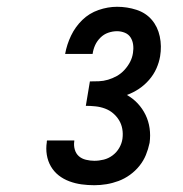

<svg xmlns="http://www.w3.org/2000/svg" viewBox="-20 -863 540 566"><path d="M258 -317Q239 -317 220.5 -319.5Q202 -322 184.5 -328.5Q167 -335 153 -346Q139 -357 130 -372.5Q121 -388 118 -406.5Q115 -425 118 -444Q118 -445 118 -446.5Q118 -448 119 -449H199Q199 -449 199 -448Q199 -447 199 -447Q197 -434 200.5 -422Q204 -410 212.5 -402.5Q221 -395 233.5 -392Q246 -389 258 -389Q272 -389 286 -392.5Q300 -396 312 -405Q324 -414 331.5 -427Q339 -440 341 -454Q343 -469 340.5 -483Q338 -497 331 -508.5Q324 -520 313.5 -529Q303 -538 289.5 -543Q276 -548 261.5 -549.5Q247 -551 233 -551L245 -623Q258 -623 271.5 -623.5Q285 -624 298.5 -628Q312 -632 324.5 -639Q337 -646 347 -657Q357 -668 363.5 -680.5Q370 -693 372 -707Q374 -719 372.5 -731Q371 -743 365 -752.5Q359 -762 348 -766.5Q337 -771 325 -771Q312 -771 299 -766.5Q286 -762 276 -752Q266 -742 260.5 -730Q255 -718 253 -704H172Q177 -732 189.5 -758Q202 -784 222.5 -804Q243 -824 270.5 -833.5Q298 -843 325 -843Q355 -843 382.5 -834Q410 -825 427.5 -804.5Q445 -784 451 -755.5Q457 -727 452 -697Q449 -679 441 -661Q433 -643 419.5 -627.5Q406 -612 389.5 -601Q373 -590 354 -583Q372 -573 386 -558Q400 -543 409 -524.5Q418 -506 421 -485Q424 -464 421 -442Q417 -423 410 -406Q403 -389 391 -374Q379 -359 363 -347.5Q347 -336 329.5 -329.5Q312 -323 294 -320Q276 -317 258 -317Z"/></svg>

Font: Iosevka Curly Medium Oblique
Style: Regular
Weight: 500
Italic angle: -9°
Monospace: yes
Designer: Belleve Invis
Foundry: Belleve Invis
Version: Version 11.1.0; ttfautohint (v1.8.3)